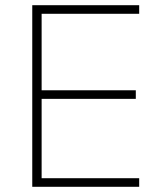

<svg xmlns="http://www.w3.org/2000/svg" viewBox="-20 -718 640 738"><path d="M104 0V-698H515V-665H140V-371H502V-338H140V-33H515V0Z"/></svg>

Font: IBM Plex Mono ExtLt
Style: Regular
Weight: 200
Monospace: yes
Designer: Mike Abbink, Paul van der Laan, Pieter van Rosmalen
Foundry: Bold Monday
Version: Version 2.3